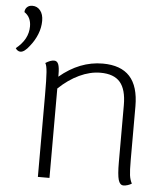

<svg xmlns="http://www.w3.org/2000/svg" viewBox="-123 -853 788 907"><g transform="rotate(5 271.5 -399.0)"><path d="M-67 -597Q-9 -643 -9 -705Q-9 -749 -41 -770Q-41 -784 -31.5 -793.5Q-22 -803 -6 -803Q17 -803 31.5 -785Q46 -767 46 -736Q46 -704 33.5 -672.5Q21 -641 -1 -614Q-25 -582 -44 -582Q-51 -582 -57.5 -586.5Q-64 -591 -67 -597ZM535 -7Q527 -2 516.5 1.5Q506 5 496 5Q479 5 472 -19Q465 -43 465 -102V-373Q465 -447 435.5 -481.5Q406 -516 342 -516Q293 -516 242 -492Q191 -468 145 -424V0H90V-388Q90 -464 87.5 -496.5Q85 -529 78 -539Q101 -554 119 -554Q133 -554 139 -539Q145 -524 145 -491V-480Q240 -560 349 -560Q435 -560 477.5 -513.5Q520 -467 520 -372V-118Q520 -67 523 -45.5Q526 -24 535 -7Z"/></g></svg>

Font: Krub Light
Style: Regular
Weight: 300
Designer: Ekaluck Peanpanawate
Foundry: Cadson Demak Co.,Ltd.
Version: Version 1.000; ttfautohint (v1.6)